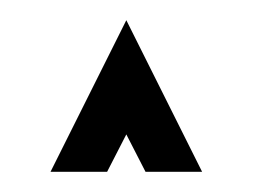

<svg xmlns="http://www.w3.org/2000/svg" viewBox="-20 -595 250 190"><path d="M180 -425 105 -575 30 -425H86L105 -462L124 -425Z"/></svg>

Font: Venice Serif Bold
Style: Regular
Weight: 700
Designer: Bruno Pierini
Foundry: Unio | Creative Solutions
Version: Version 1.000;PS 001.000;hotconv 1.0.70;makeotf.lib2.5.58329